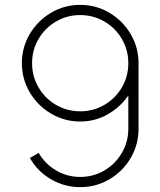

<svg xmlns="http://www.w3.org/2000/svg" viewBox="-20 -755 660 790"><path d="M550 -495V-225Q550 -160 517.8 -105Q485.5 -50 430.5 -17.5Q375.5 15 310 15Q245 15 189.5 -17.5Q134 -50 103 -105L139 -126Q165 -81 210.5 -54Q256 -27 310 -27Q365 -27 410.5 -54.2Q456 -81.5 482 -127Q508 -172.5 508 -225V-407L524 -388Q491.5 -328 434.8 -291.5Q378 -255 310 -255Q245 -255 190 -287.5Q135 -320 102.5 -375Q70 -430 70 -495Q70 -560 102.5 -615Q135 -670 190 -702.5Q245 -735 310 -735Q375 -735 430 -702.5Q485 -670 517.5 -615Q550 -560 550 -495ZM112 -495Q112 -441 138.5 -395.5Q165 -350 210.5 -323.5Q256 -297 310 -297Q364 -297 409.5 -323.5Q455 -350 481.5 -395.5Q508 -441 508 -495Q508 -549 481.5 -594.5Q455 -640 409.5 -666.5Q364 -693 310 -693Q256 -693 210.5 -666.5Q165 -640 138.5 -594.5Q112 -549 112 -495Z"/></svg>

Font: Tap Sans
Style: Regular
Weight: 400
Designer: Tap Payments
Foundry: Tap Payments
Version: Version 1.001;Glyphs 3.1.2 (3151)